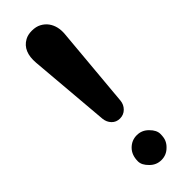

<svg xmlns="http://www.w3.org/2000/svg" viewBox="-233 -690 716 716"><g transform="rotate(-45 125.0 -331.5)"><path d="M55.2 -577.1Q49.8 -641.6 92.3 -665Q106.9 -673.3 128.4 -673.3Q149.9 -673.3 165.3 -665Q180.7 -656.7 190.4 -643.6Q210 -616.7 206.5 -577.1L177.7 -254.9Q175.8 -235.8 162.4 -222.4Q148.9 -209 129.4 -209Q109.9 -209 97.2 -222.2Q84.5 -235.4 82.5 -254.9ZM129.4 -121.1Q156.2 -121.1 175.3 -101.6Q195.3 -82 195.3 -62Q195.3 -42 189.9 -30.3Q184.6 -18.6 175.3 -9.8Q156.2 9.8 129.4 9.8Q102.5 9.8 83.5 -9.8Q63.5 -29.3 63.5 -48.8Q63.5 -82 83 -101.6Q102.5 -121.1 129.4 -121.1Z"/></g></svg>

Font: Supermercado
Style: Regular
Weight: 400
Designer: James Grieshaber
Foundry: James Grieshaber
Version: Version 1.002